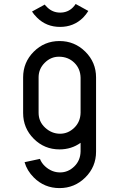

<svg xmlns="http://www.w3.org/2000/svg" viewBox="-20 -754 602 969"><path d="M206.1 -731Q207 -728 219.2 -716.3Q246.1 -690.4 283.7 -690.4Q321.8 -690.4 347.7 -716.3Q356 -724.6 361.8 -733.9L425.8 -698.7Q415 -681.2 399.4 -665Q352.1 -618.2 283.2 -618.2Q213.9 -618.2 167 -665Q149.4 -682.6 141.6 -695.8ZM386.7 10.3V-33.2Q340.3 0 280.3 0Q204.1 0 150.4 -53.7Q96.7 -107.4 96.7 -183.6V-363.3Q96.7 -439.5 150.4 -493.2Q204.1 -546.9 280.3 -546.9Q356.4 -546.9 410.6 -493.2Q464.8 -439.5 464.8 -363.3V11.7Q464.8 87.9 410.6 141.6Q356.4 195.3 280.3 195.3Q204.1 195.3 150.4 141.6Q116.2 107.4 104 64.5L181.6 47.9Q189.5 68.8 207.5 85.4Q241.2 116.2 283.2 116.2Q324.2 116.2 355.5 85.4Q385.7 55.7 386.7 10.3ZM174.8 -185.1Q174.8 -140.1 207.5 -109.9Q240.7 -79.1 283.2 -79.1Q324.2 -79.1 355.5 -109.9Q385.7 -139.6 386.7 -185.1V-361.8Q385.7 -407.2 355.5 -437Q324.2 -467.8 277.3 -467.8Q236.3 -467.8 205.6 -437Q175.3 -406.7 174.8 -364.7V-361.8Z"/></svg>

Font: NovaMono
Style: Regular
Weight: 400
Monospace: yes
Version: Version 1.2